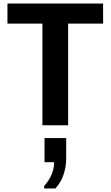

<svg xmlns="http://www.w3.org/2000/svg" viewBox="-20 -706 623 1082"><path d="M219 0V-573H22V-686H561V-573H364V0ZM229 356V342Q257 311 271 277Q285 243 285 208H231V72H353V188Q353 234 338 278.5Q323 323 292 356Z"/></svg>

Font: Chivo Medium SemiBold
Style: Regular
Weight: 600
Version: Version 2.002